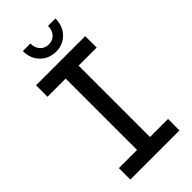

<svg xmlns="http://www.w3.org/2000/svg" viewBox="-269 -942 1008 1008"><g transform="rotate(-45 234.5 -438.0)"><path d="M52 0V-85H187V-615H52V-700H417V-615H283V-85H417V0ZM252 -750Q200 -750 165 -785Q130 -820 130 -876H186Q186 -843 204.5 -823.5Q223 -804 252 -804Q280 -804 298.5 -823.5Q317 -843 317 -876H372Q372 -820 337.5 -785Q303 -750 252 -750Z"/></g></svg>

Font: MuseoModerno
Style: Regular
Weight: 400
Designer: Pablo Cosgaya, Héctor Gatti, Marcela Romero, and the Authors of The MuseoModerno Project.
Foundry: Omnibus-Type Team
Version: Version 1.001